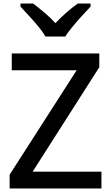

<svg xmlns="http://www.w3.org/2000/svg" viewBox="-20 -1057 625 1077"><path d="M34 0V-77L410 -663H46V-757H537V-680L163 -94H549V0ZM235 -852Q221 -877 197.5 -905.5Q174 -934 147 -963.5Q120 -993 95 -1020V-1037H166Q195 -1015 228.5 -987Q262 -959 291 -927Q321 -959 353 -987Q385 -1015 416 -1037H488V-1020Q464 -995 436.5 -964.5Q409 -934 385 -905Q361 -876 346 -852Z"/></svg>

Font: Menbere
Style: Regular
Weight: 400
Designer: Aleme Tadesse
Foundry: Sorkin Type Co
Version: Version 1.000